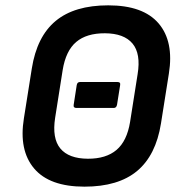

<svg xmlns="http://www.w3.org/2000/svg" viewBox="-20 -687 678 719"><path d="M266.3 -282.7Q253.9 -282.7 255.9 -294.4L267.3 -368.2Q269.3 -379.9 279.7 -379.9H419.9Q432.2 -379.9 429.9 -368.2L418.2 -294.4Q415.8 -282.7 405.8 -282.7ZM296.1 12Q165.3 12 107.7 -56.2Q50.1 -124.4 69.5 -243.9L99.1 -430.4Q118.1 -550.3 188.5 -608.6Q258.9 -667 385.4 -667Q516.2 -667 574 -599.3Q631.7 -531.6 612.4 -411.4L582.8 -224.6Q563.8 -105.4 493.4 -46.7Q423 12 296.1 12ZM308.9 -92.6Q377 -92.3 416.3 -125.5Q455.5 -158.8 467.1 -230.3L495.3 -409Q508 -485.9 476.2 -524Q444.5 -562 373 -562.4Q304.1 -562.7 265.3 -529.8Q226.4 -496.8 214.7 -424.7L186.5 -246Q174.5 -169.1 205.9 -131Q237.4 -93 308.9 -92.6Z"/></svg>

Font: Sofia Sans Hairline
Style: Italic
Weight: 1
Italic angle: -9°
Designer: Botio Nikoltchev, Ani Petrova
Foundry: lettersoup
Version: Version 4.102